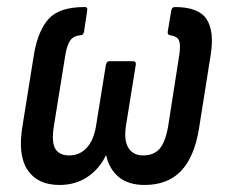

<svg xmlns="http://www.w3.org/2000/svg" viewBox="-20 -518 639 546"><path d="M149 8Q87 8 58.5 -34.5Q30 -77 44 -160L77 -366Q89 -433 119.5 -465.5Q150 -498 221 -498Q230 -498 228 -488L219 -428Q217 -418 210 -418Q189 -416 180 -403.5Q171 -391 166 -363L133 -158Q126 -113 137.5 -94.5Q149 -76 177 -76Q206 -76 226 -97Q246 -118 253 -159L281 -333Q283 -344 291 -344H358Q368 -344 366 -333L338 -159Q332 -118 345.5 -97Q359 -76 387 -76Q417 -76 433.5 -94.5Q450 -113 458 -158L490 -363Q494 -391 489 -403Q484 -415 463 -418Q456 -419 457 -428L467 -488Q469 -498 477 -498Q545 -498 567.5 -463.5Q590 -429 579 -361L546 -153Q533 -72 495 -32Q457 8 391 8Q346 8 318.5 -14Q291 -36 282 -76H281Q263 -38 229 -15Q195 8 149 8Z"/></svg>

Font: Sofia Sans Condensed SemiBold
Style: Italic
Weight: 600
Italic angle: -9°
Version: Version 4.100